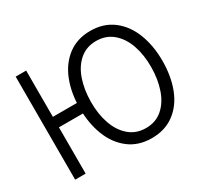

<svg xmlns="http://www.w3.org/2000/svg" viewBox="-153 -941 1224 1162"><g transform="rotate(-30 459.0 -359.5)"><path d="M70 0V-720H143.3V-396.7H339.3V-323.3H143.3V0ZM598.7 15Q506 15 440.8 -35Q375.7 -85 342.8 -170Q310 -255 310 -360Q310 -464.7 342.8 -549.7Q375.7 -634.7 440.8 -684.5Q506 -734.3 598.7 -734.3Q691.3 -734.3 756.5 -684.5Q821.7 -634.7 854.5 -549.7Q887.3 -464.7 887.3 -360Q887.3 -252.3 854.7 -167.5Q822 -82.7 756.8 -33.8Q691.7 15 598.7 15ZM598.7 -55.7Q666.5 -55.7 713.8 -96.2Q761 -136.7 784.8 -205.7Q808.7 -274.7 809.3 -360Q810 -444.7 786.2 -513.7Q762.3 -582.7 714.4 -623.2Q666.5 -663.7 598.7 -663.7Q530.8 -663.7 483.6 -623.3Q436.3 -583 412.5 -514.2Q388.7 -445.3 388 -360Q387.3 -275.3 411.3 -206.2Q435.3 -137 483.1 -96.3Q530.8 -55.7 598.7 -55.7Z"/></g></svg>

Font: Manrope
Style: Regular
Weight: 400
Designer: Mikhail Sharanda
Foundry: Mikhail Sharanda
Version: Version 4.503